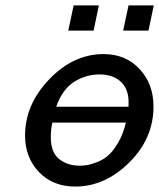

<svg xmlns="http://www.w3.org/2000/svg" viewBox="-20 -686 592 714"><path d="M73.2 -182.1Q73.2 -297.4 163.1 -391.1Q252.9 -484.9 365.2 -484.9Q447.3 -484.9 499 -429.4Q550.8 -374 550.8 -290Q550.8 -170.9 460.4 -81.5Q370.1 7.8 259.8 7.8Q176.8 7.8 125 -46.1Q73.2 -100.1 73.2 -182.1ZM168.9 -176.8Q168.9 -118.7 200.4 -94.2Q231.9 -69.8 275.9 -69.8Q290 -69.8 304 -72Q317.9 -74.2 340.8 -83Q363.8 -91.8 382.3 -107.9Q400.9 -124 419.4 -155.5Q438 -187 448.2 -230H174.8Q168.9 -204.6 168.9 -176.8ZM189 -289.1H458V-314.9Q455.1 -360.8 426 -385Q397 -409.2 350.1 -409.2Q299.3 -409.2 255.6 -381.6Q211.9 -354 189 -289.1ZM233.9 -572.3 253.9 -666H347.7L328.1 -572.3ZM438 -572.3 458 -666H551.8L532.2 -572.3Z"/></svg>

Font: CMU Bright
Style: SemiBoldOblique
Weight: 600
Italic angle: -12°
Version: Version 0.7.0